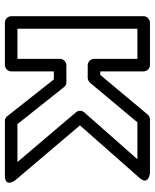

<svg xmlns="http://www.w3.org/2000/svg" viewBox="54 -646 618 765"><g transform="rotate(90 362.5 -264.0)"><path d="M309 -220H240C225 -220 215 -206 215 -195V-25H95V-503H215V-330C215 -315 229 -305 240 -305H291C298 -305 305 -309 310 -314L468 -503H615L428 -291C420 -282 420 -267 428 -258L626 -25H475L328 -210C323 -216 317 -220 309 -220ZM297 -170 443 15C448 21 454 25 462 25H680C730 25 699 -16 699 -16L480 -274L689 -511C722 -548 670 -553 670 -553H456C449 -553 442 -550 437 -544L279 -355H265V-528C265 -539 255 -553 240 -553H70C59 -553 45 -543 45 -528V0C45 11 55 25 70 25H240C251 25 265 15 265 0V-170Z"/></g></svg>

Font: Asimov
Style: XWidOu
Weight: 500
Designer: Google
Version: Version 2.000980; 2014